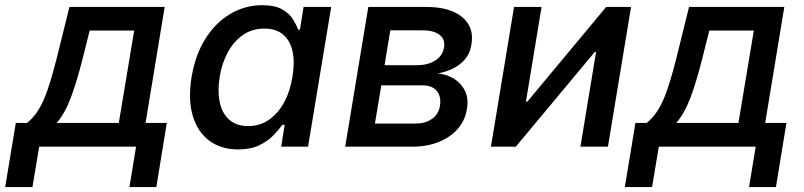

<svg xmlns="http://www.w3.org/2000/svg" viewBox="-72 -573 3142 750"><path d="M-51.8 157.7 -10.3 -92.8H33.7Q53.2 -108.4 68.8 -129.9Q84.5 -151.4 97.9 -181.4Q111.3 -211.4 123.5 -251.5Q135.7 -291.5 148.9 -342.8L199.2 -545.9H571.3L496.6 -92.8H579.6L538.6 157.7H433.6L459.5 0H81.1L54.7 157.7ZM149.4 -92.8H392.1L452.1 -453.6H278.3L250.5 -342.8Q228.5 -255.4 205.3 -193.1Q182.1 -130.9 149.4 -92.8Z M857.9 10.7Q791.5 10.7 745.6 -23.4Q699.7 -57.6 680.9 -120.8Q662.1 -184.1 676.3 -272Q691.4 -361.3 731.7 -423.8Q772 -486.3 829.1 -519.5Q886.2 -552.7 951.7 -552.7Q1002.4 -552.7 1030.8 -536.1Q1059.1 -519.5 1072.8 -497.1Q1086.4 -474.6 1092.8 -457H1099.6L1113.8 -545.9H1221.7L1131.3 0H1026.4L1040 -85.4H1030.8Q1018.1 -67.4 996.3 -44.7Q974.6 -22 940.9 -5.6Q907.2 10.7 857.9 10.7ZM897.5 -80.6Q943.4 -80.6 978.8 -105.2Q1014.2 -129.9 1037.8 -173.1Q1061.5 -216.3 1070.3 -272.9Q1080.1 -329.6 1070.8 -372.1Q1061.5 -414.6 1033.9 -438Q1006.3 -461.4 960.4 -461.4Q913.1 -461.4 877 -436.3Q840.8 -411.1 817.9 -368.7Q794.9 -326.2 786.1 -272.9Q777.3 -218.8 786.1 -175Q794.9 -131.3 822.8 -106Q850.6 -80.6 897.5 -80.6Z M1276.4 0 1366.7 -545.9H1592.8Q1686 -545.9 1733.6 -506.1Q1781.2 -466.3 1769.5 -399.4Q1762.2 -352.5 1727.3 -324.5Q1692.4 -296.4 1638.7 -286.1Q1675.3 -282.2 1703.4 -264.2Q1731.4 -246.1 1745.1 -216.6Q1758.8 -187 1752 -147.5Q1745.1 -103.5 1716.6 -70.3Q1688 -37.1 1642.3 -18.6Q1596.7 0 1537.1 0ZM1392.6 -90.3H1552.2Q1588.4 -90.3 1614.5 -107.9Q1640.6 -125.5 1646.5 -158.7Q1652.3 -195.3 1634.5 -217.5Q1616.7 -239.7 1576.7 -239.7H1417.5ZM1430.2 -318.4H1556.2Q1599.6 -318.4 1628.4 -336.7Q1657.2 -355 1662.6 -388.2Q1667.5 -419.9 1644.5 -437.3Q1621.6 -454.6 1577.6 -454.6H1452.6Z M2302.7 0H2195.3L2256.3 -369.6H2251L1942.9 0H1845.7L1936 -545.9H2043.5L1982.4 -175.8H1987.8L2295.9 -545.9H2393.1Z M2368.7 157.7 2410.2 -92.8H2454.1Q2473.6 -108.4 2489.3 -129.9Q2504.9 -151.4 2518.3 -181.4Q2531.7 -211.4 2543.9 -251.5Q2556.2 -291.5 2569.3 -342.8L2619.6 -545.9H2991.7L2917 -92.8H3000L2959 157.7H2854L2879.9 0H2501.5L2475.1 157.7ZM2569.8 -92.8H2812.5L2872.6 -453.6H2698.7L2670.9 -342.8Q2648.9 -255.4 2625.7 -193.1Q2602.5 -130.9 2569.8 -92.8Z"/></svg>

Font: Inter Medium
Style: Italic
Weight: 500
Italic angle: -9.3988°
Designer: Rasmus Andersson
Foundry: rsms
Version: Version 4.001;git-66647c0bb